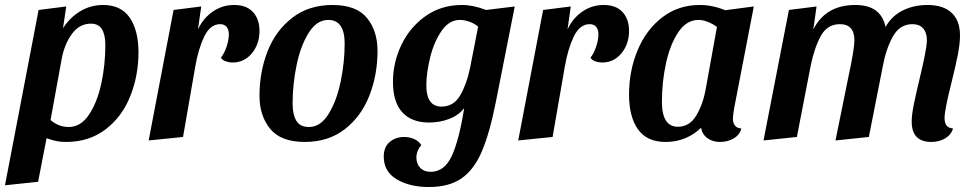

<svg xmlns="http://www.w3.org/2000/svg" viewBox="-36 -550 3906 771"><path d="M378 -530Q450 -530 485 -479Q520 -428 520 -340Q520 -246 487 -163.5Q454 -81 388 -30.5Q322 20 229 20Q207 20 190.5 16.5Q174 13 151 5L117 180L-16 194L119 -510L230 -524L217 -437Q245 -480 286.5 -505Q328 -530 378 -530ZM240 -40Q288 -40 321 -89Q354 -138 370.5 -213.5Q387 -289 387 -369Q387 -410 373.5 -432.5Q360 -455 329 -455Q283 -455 253 -414Q223 -373 212 -315L167 -68Q199 -40 240 -40Z M904 -530Q954 -530 980 -501.5Q1006 -473 1006 -426Q1006 -373 975.5 -336Q945 -299 898 -299Q884 -299 871 -303.5Q858 -308 851 -318Q865 -336 874 -363Q883 -390 883 -412Q883 -431 874 -442Q865 -453 848 -453Q808 -453 784 -403Q760 -353 748 -282L699 0L561 14L661 -510L772 -524L759 -432Q780 -477 818.5 -503.5Q857 -530 904 -530Z M1480 -346Q1480 -250 1447.5 -166.5Q1415 -83 1349 -31.5Q1283 20 1188 20Q1092 20 1049 -32.5Q1006 -85 1006 -165Q1006 -261 1038.5 -344Q1071 -427 1137.5 -478.5Q1204 -530 1299 -530Q1395 -530 1437.5 -478Q1480 -426 1480 -346ZM1139 -135Q1139 -90 1154 -65Q1169 -40 1205 -40Q1251 -40 1283.5 -92.5Q1316 -145 1332 -222.5Q1348 -300 1348 -375Q1348 -470 1282 -470Q1236 -470 1203.5 -418Q1171 -366 1155 -288.5Q1139 -211 1139 -135Z M1686 201Q1609 201 1557 170Q1505 139 1505 79Q1505 40 1529 20Q1553 0 1587 0Q1609 0 1627.5 8.5Q1646 17 1656 33Q1647 42 1641.5 55.5Q1636 69 1636 82Q1636 108 1651.5 124Q1667 140 1693 140Q1749 140 1778.5 75.5Q1808 11 1828 -116Q1806 -87 1768 -72.5Q1730 -58 1687 -58Q1617 -58 1579.5 -99Q1542 -140 1542 -221Q1542 -299 1576 -370Q1610 -441 1673 -485.5Q1736 -530 1819 -530Q1864 -530 1916 -510L2031 -524L1955 -140Q1930 -14 1898.5 59Q1867 132 1817 166.5Q1767 201 1686 201ZM1811 -470Q1767 -470 1736.5 -425Q1706 -380 1691 -318Q1676 -256 1676 -207Q1676 -122 1737 -122Q1785 -122 1811 -165.5Q1837 -209 1851 -274L1884 -443Q1869 -456 1848.5 -463Q1828 -470 1811 -470Z M2388 -530Q2438 -530 2464 -501.5Q2490 -473 2490 -426Q2490 -373 2459.5 -336Q2429 -299 2382 -299Q2368 -299 2355 -303.5Q2342 -308 2335 -318Q2349 -336 2358 -363Q2367 -390 2367 -412Q2367 -431 2358 -442Q2349 -453 2332 -453Q2292 -453 2268 -403Q2244 -353 2232 -282L2183 0L2045 14L2145 -510L2256 -524L2243 -432Q2264 -477 2302.5 -503.5Q2341 -530 2388 -530Z M2907 -73Q2907 -56 2915.5 -45.5Q2924 -35 2941 -34Q2934 -8 2910 6Q2886 20 2855 20Q2826 20 2805 5Q2784 -10 2779 -37Q2752 -10 2715.5 5Q2679 20 2637 20Q2562 20 2526 -30.5Q2490 -81 2490 -170Q2490 -266 2524.5 -348.5Q2559 -431 2623.5 -480.5Q2688 -530 2774 -530Q2825 -530 2876 -509L2991 -524L2912 -115Q2907 -85 2907 -73ZM2769 -470Q2721 -470 2688 -421Q2655 -372 2638.5 -296.5Q2622 -221 2622 -141Q2622 -41 2686 -41Q2733 -41 2760 -86Q2787 -131 2798 -193L2843 -442Q2825 -455 2805.5 -462.5Q2786 -470 2769 -470Z M3398 -530Q3450 -530 3480 -508.5Q3510 -487 3520 -442Q3546 -487 3590 -508.5Q3634 -530 3688 -530Q3752 -530 3785.5 -498.5Q3819 -467 3819 -408Q3819 -374 3810 -328.5Q3801 -283 3783 -211Q3757 -107 3757 -77Q3757 -57 3764.5 -46.5Q3772 -36 3791 -34Q3783 -8 3759 6Q3735 20 3704 20Q3625 20 3625 -62Q3625 -89 3633.5 -130.5Q3642 -172 3658 -239Q3669 -284 3677.5 -326.5Q3686 -369 3686 -389Q3686 -419 3671 -436Q3656 -453 3628 -453Q3577 -453 3549.5 -403.5Q3522 -354 3509 -284L3453 0L3319 14L3371 -242Q3395 -353 3395 -389Q3395 -420 3380.5 -436.5Q3366 -453 3337 -453Q3286 -453 3260 -405.5Q3234 -358 3219 -284L3164 0L3030 14L3132 -510L3243 -524L3230 -432Q3280 -530 3398 -530Z"/></svg>

Font: Sansita Medium Italic
Style: Regular
Weight: 500
Italic angle: -11°
Designer: Pablo Cosgaya
Foundry: Omnibus-Type
Version: Version 1.006